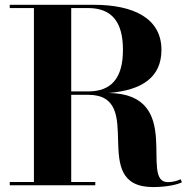

<svg xmlns="http://www.w3.org/2000/svg" viewBox="-20 -770 791 798"><path d="M20.5 -13.5V0H376V-13.5H276V-376H346C592 -376 343 7.5 616 7.5C674.5 7.5 720 -3.5 736 -12.5L731 -25C717 -18.5 698.5 -13 677.5 -13C557 -13 748.5 -379.5 431.5 -383.5C570.5 -395 651 -448.5 651 -563C651 -693 536.5 -750 371 -750H20.5V-736.5H121V-13.5ZM346 -736.5C442 -736.5 491 -682 491 -563C491 -444 442 -390 346 -390H276V-736.5Z"/></svg>

Font: Bodoni* 16pt
Style: Bold
Weight: 700
Version: Version 2.3